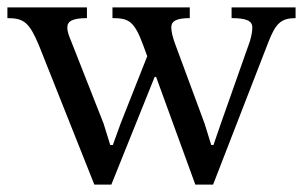

<svg xmlns="http://www.w3.org/2000/svg" viewBox="-37 -493 819 519"><path d="M539 6 688 -378C708 -430 723 -444 762 -444V-473H589V-444C626 -444 645 -438 645 -419C645 -402 640 -388 639 -383L560 -159L540 -101H534L516 -159L435 -378C430 -393 426 -407 426 -419C426 -435 438 -444 476 -444V-473H267V-444C311 -444 326 -436 350 -371L361 -341L289 -159L268 -101H261L243 -159L156 -380C150 -395 145 -406 145 -419C145 -435 158 -444 198 -444V-473H-17V-444C27 -444 42 -433 68 -371L218 6H264L381 -285H385L491 6Z"/></svg>

Font: STIX Two Text
Style: Regular
Weight: 400
Designer: Ross Mills, John Hudson & Paul Hanslow, Tiro Typeworks Ltd; with prior portions MicroPress Inc., and Coen Hoffman.
Foundry: Tiro Typeworks Ltd
Version: Version 2.13 b171